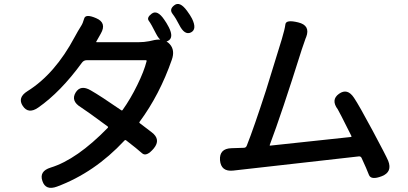

<svg xmlns="http://www.w3.org/2000/svg" viewBox="-20 -867 2040 960"><path d="M265 66Q208 87 192 38Q175 -11 233 -29Q364 -69 519 -228Q522 -232 518 -235Q411 -314 384 -331Q333 -362 358 -404Q383 -445 434 -415Q483 -387 586 -316Q590 -313 593 -317Q633 -373 667 -443Q700 -510 713 -561Q714 -566 709 -566H414Q399 -566 390 -554Q283 -407 171 -329Q122 -295 94 -337Q66 -379 117 -411Q255 -497 354 -683Q369 -711 386 -738Q394 -750 401 -774.5Q408 -799 461 -776Q515 -753 484 -699L462 -660Q459 -656 464 -656H673Q700 -656 726 -661L753 -667Q802 -676 829 -646Q856 -616 839 -568Q778 -393 678 -258Q675 -254 679 -251L738 -206Q786 -170 749 -125Q712 -81 690 -101Q668 -121 611 -165Q606 -169 602 -164Q453 -4 265 66ZM935 -705Q903 -689 876 -743Q860 -775 842.5 -798Q825 -821 852 -841Q879 -862 915 -813Q932 -790 940 -774Q966 -721 935 -705ZM819 -662Q787 -646 760 -699Q736 -747 724 -763Q712 -779 739 -799Q767 -819 801 -769Q812 -754 824 -731Q851 -678 819 -662Z M1889 14Q1835 35 1824.5 7Q1814 -21 1788 -77Q1784 -86 1774 -85L1145 -14Q1085 -8 1080 -66Q1076 -124 1137 -126L1199 -128Q1210 -128 1214 -139Q1249 -227 1310 -415L1389 -671Q1404 -721 1407 -745.5Q1410 -770 1471 -755Q1533 -740 1511 -682L1508 -675Q1498 -648 1489 -620Q1387 -296 1329 -143Q1327 -138 1332 -139L1734 -182Q1739 -183 1737 -187Q1673 -315 1669 -320Q1633 -368 1675 -398Q1717 -428 1750 -378Q1775 -341 1842.5 -215Q1910 -89 1921 -63Q1943 -7 1889 14Z"/></svg>

Font: Resource Han Rounded CN Medium
Style: Regular
Weight: 500
Designer: Cyano Hao (round all glyphs); Ryoko NISHIZUKA 西塚涼子 (kana, bopomofo & ideographs); Paul D. Hunt (Latin, Greek & Cyrillic)
Foundry: Cyano Hao
Version: 0.990